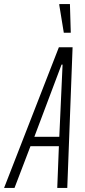

<svg xmlns="http://www.w3.org/2000/svg" viewBox="-60 -919 418 939"><path d="M-40 0 228 -688H295L269 0H220L228 -204H89L11 0ZM108 -250H230L246 -603H241ZM252 -759 230 -894V-899H282L286 -764V-759Z"/></svg>

Font: Saira Ultra Condensed Light
Style: Italic
Weight: 300
Width: 1
Italic angle: -12°
Designer: Hector Gatti with collaboration of the Omnibus-Type team
Foundry: Omnibus-Type
Version: Version 1.001; ttfautohint (v1.8)